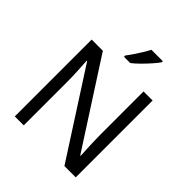

<svg xmlns="http://www.w3.org/2000/svg" viewBox="-251 -1103 1261 1261"><g transform="rotate(45 380.0 -472.0)"><path d="M663 0H558L176 -593H172Q174 -558 177 -506Q180 -454 180 -399V0H97V-714H201L582 -123H586Q585 -139 583.5 -171Q582 -203 580.5 -241Q579 -279 579 -311V-714H663ZM528 -934Q516 -916 491 -887.5Q466 -859 437.5 -830.5Q409 -802 385 -784H327V-796Q342 -815 359.5 -841Q377 -867 394 -894.5Q411 -922 422 -944H528Z"/></g></svg>

Font: Noto Sans Living
Style: Regular
Weight: 400
Designer: Monotype Design Team
Foundry: Monotype Imaging Inc.
Version: Version 2.013; ttfautohint (v1.8.4.7-5d5b)